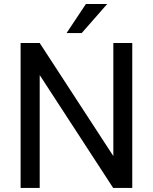

<svg xmlns="http://www.w3.org/2000/svg" viewBox="-20 -922 751 942"><path d="M628.9 -710.9H536.1V-156.2L174.8 -710.9H81.1V0H174.8V-553.7L535.2 0H628.9ZM306.6 -759.8H380.9L505.9 -902.3H401.4Z"/></svg>

Font: Bert Sans
Style: Regular
Weight: 400
Designer: Christian Robertson (Google), Cristiano Sobral
Foundry: Google, Cristiano Sobral
Version: Version 3.101